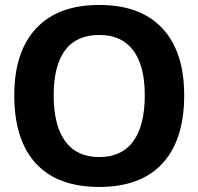

<svg xmlns="http://www.w3.org/2000/svg" viewBox="-20 -739 793 768"><path d="M716.8 -357.9Q716.8 -179.7 629.9 -85.4Q543 8.8 377 8.8Q210 8.8 123.5 -85.2Q37.1 -179.2 37.1 -357.9Q37.1 -531.7 124.5 -625.5Q211.9 -719.2 377 -719.2Q542 -719.2 629.4 -625.7Q716.8 -532.2 716.8 -357.9ZM194.8 -357.9Q194.8 -236.8 241 -173.8Q287.1 -110.8 377 -110.8Q466.8 -110.8 512.9 -173.8Q559.1 -236.8 559.1 -357.9Q559.1 -476.1 512.9 -537.6Q466.8 -599.1 377 -599.1Q286.1 -599.1 240.5 -538.1Q194.8 -477.1 194.8 -357.9Z"/></svg>

Font: Sarala
Style: Bold
Weight: 700
Designer: Andres Torresi
Foundry: Huerta Tipografica
Version: Version 1.004;PS 001.003;hotconv 1.0.70;makeotf.lib2.5.58329